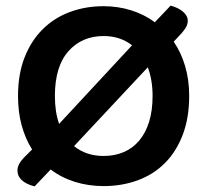

<svg xmlns="http://www.w3.org/2000/svg" viewBox="-20 -645 736 682"><path d="M652 -304Q652 -226 629 -166Q606 -106 565.5 -65.5Q525 -25 469 -4.5Q413 16 348 16Q294 16 246 1Q198 -14 160 -43L103 17Q74 10 58 -4.5Q42 -19 42 -39Q42 -53 50 -66Q58 -79 76 -96L94 -114Q70 -152 57 -199.5Q44 -247 44 -304Q44 -382 67.5 -441.5Q91 -501 132 -541.5Q173 -582 228.5 -602.5Q284 -623 348 -623Q399 -623 445.5 -608.5Q492 -594 530 -566L586 -625Q613 -618 630 -603.5Q647 -589 647 -571Q647 -557 637.5 -543Q628 -529 612 -513L597 -497Q623 -459 637.5 -410.5Q652 -362 652 -304ZM522 -304Q522 -361 505 -406L243 -126Q286 -91 348 -91Q387 -91 419 -104.5Q451 -118 474 -145Q497 -172 509.5 -212Q522 -252 522 -304ZM175 -304Q175 -247 190 -205L449 -484Q407 -517 348 -517Q271 -517 223 -463Q175 -409 175 -304Z"/></svg>

Font: Baloo 2 SemiBold
Style: Regular
Weight: 600
Designer: Sarang Kulkarni and Ek Type
Foundry: Ek Type
Version: Version 1.640;hotconv 1.0.111;makeotfexe 2.5.65597; ttfautoh